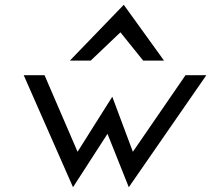

<svg xmlns="http://www.w3.org/2000/svg" viewBox="-20 -765 882 802"><path d="M359 -512 483 -630 578 -512H665L497 -745L272 -512ZM304 -131 166 -451H79L285 17L429 -206L518 17L842 -451H755L535 -131L449 -361Z"/></svg>

Font: Charger
Style: BdIt
Weight: 400
Designer: Jasper
Foundry: Cannot Into Space Fonts
Version: Version 0.98